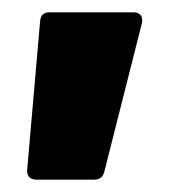

<svg xmlns="http://www.w3.org/2000/svg" viewBox="-20 -180 289 311"><path d="M39 111H133C142 111 147 106 149 98L210 -143C212 -153 207 -160 197 -160H60C51 -160 46 -156 45 -146L24 95C23 105 29 111 39 111Z"/></svg>

Font: Barlow Semi Condensed Black
Style: Regular
Weight: 900
Width: 4
Designer: Jeremy Tribby
Foundry: Tribby Type
Version: Version 1.408;PS 001.408;hotconv 1.0.88;makeotf.lib2.5.64775